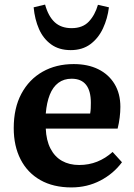

<svg xmlns="http://www.w3.org/2000/svg" viewBox="-20 -805 586 839"><path d="M292 14Q213 14 156.5 -18Q100 -50 70 -108.5Q40 -167 40 -245Q40 -333 73.5 -395.5Q107 -458 166 -491.5Q225 -525 302 -525Q364 -525 409.5 -502.5Q455 -480 480.5 -438Q506 -396 506 -338Q506 -316 503 -291.5Q500 -267 494 -243H180Q182 -192 200.5 -156Q219 -120 251 -102Q283 -84 326 -84Q368 -84 404.5 -98.5Q441 -113 472 -141L513 -96Q476 -46 418.5 -16Q361 14 292 14ZM180 -309H374Q376 -320 376.5 -332Q377 -344 377 -356Q377 -408 356 -434.5Q335 -461 293 -461Q259 -461 235 -443Q211 -425 197.5 -391Q184 -357 180 -309ZM289 -586Q238 -586 203.5 -611Q169 -636 150.5 -678Q132 -720 127 -773L177 -785Q191 -734 219 -708Q247 -682 293 -682Q341 -682 368 -710.5Q395 -739 408 -784L456 -773Q450 -724 430 -681Q410 -638 375 -612Q340 -586 289 -586Z"/></svg>

Font: Literata 18pt SemiBold
Style: Regular
Weight: 600
Designer: Latin by Veronika Burian and Jose Scaglione. Greek by Irene Vlachou. Cyrillic by Vera Evstafieva.
Foundry: TypeTogether
Version: Version 3.103;gftools[0.9.29]